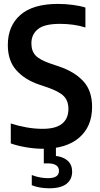

<svg xmlns="http://www.w3.org/2000/svg" viewBox="-20 -770 523 1006"><path d="M204.5 9.5Q165.5 9.5 120.2 2.2Q75 -5 36.5 -18.5V-123Q77 -110 119.2 -102.5Q161.5 -95 203 -95Q272.5 -95 305.5 -122Q338.5 -149 338.5 -199Q338.5 -241.5 314.5 -266Q290.5 -290.5 229 -312L184.5 -327Q110.5 -352 65.8 -401.8Q21 -451.5 21 -534Q21 -634 86.8 -691.8Q152.5 -749.5 283.5 -749.5Q322.5 -749.5 360.8 -744.5Q399 -739.5 427.5 -730.5V-626Q396.5 -636 362.5 -640.5Q328.5 -645 294 -645Q212.5 -645 178.5 -617.2Q144.5 -589.5 144.5 -543Q144.5 -502.5 166.5 -479.2Q188.5 -456 245.5 -436.5L290 -421.5Q371 -394 416.8 -344.2Q462.5 -294.5 462.5 -210Q462.5 -107 395 -48.8Q327.5 9.5 204.5 9.5ZM237.5 216.5Q187 216.5 146.5 200.5V147Q169 156 191 159.8Q213 163.5 231.5 163.5Q289 163.5 289 125.5Q289 86 229.5 86H209.5V-10H273V47Q313 52 335.5 73Q358 94 358 129.5Q358 170 328.5 193.2Q299 216.5 237.5 216.5Z"/></svg>

Font: Encode Sans Condensed Condensed SemiBold
Style: Regular
Weight: 600
Width: 3
Designer: Multiple Designers
Foundry: Impallari Type
Version: Version 3.000; ttfautohint (v1.8.3) -l 8 -r 50 -G 200 -x 14 